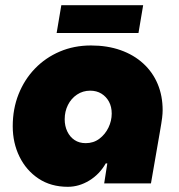

<svg xmlns="http://www.w3.org/2000/svg" viewBox="-20 -706 688 739"><path d="M241 13Q176 13 128.5 -18.5Q81 -50 55 -103Q29 -156 29 -220Q29 -287 51.5 -343.5Q74 -400 114.5 -442Q155 -484 210 -507.5Q265 -531 330 -531Q393 -531 444 -513Q495 -495 531.5 -461.5Q568 -428 587 -382.5Q606 -337 606 -282Q606 -269 604 -252.5Q602 -236 595 -196L561 0H381L393 -77H387Q363 -35 323.5 -11Q284 13 241 13ZM310 -155Q340 -155 362.5 -172Q385 -189 397.5 -215Q410 -241 410 -269Q410 -295 399.5 -314.5Q389 -334 370.5 -345.5Q352 -357 327 -357Q299 -357 276.5 -342Q254 -327 241.5 -302Q229 -277 229 -247Q229 -221 239 -200Q249 -179 267 -167Q285 -155 310 -155ZM198 -579 216 -686H531L513 -579Z"/></svg>

Font: MuseoModerno Thin Black
Style: Italic
Weight: 900
Italic angle: -9°
Version: Version 1.003